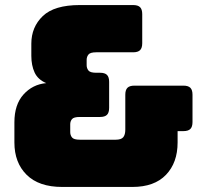

<svg xmlns="http://www.w3.org/2000/svg" viewBox="-20 -740 806 760"><path d="M296 -187H438Q460 -187 468 -197Q476 -207 476 -227V-365Q476 -384 484.5 -392.5Q493 -401 512 -401H706Q725 -401 733.5 -392.5Q742 -384 742 -365V-257Q742 -238 733.5 -229.5Q725 -221 706 -221H683V-176Q683 -96 637 -48Q591 0 504 0H226Q134 0 85.5 -48Q37 -96 37 -176V-256Q37 -326 73 -366Q109 -406 163 -411Q130 -425 117 -453Q104 -481 104 -519V-567Q104 -633 149.5 -676.5Q195 -720 296 -720H507Q526 -720 534.5 -711.5Q543 -703 543 -684V-569Q543 -550 534.5 -541.5Q526 -533 507 -533H361Q337 -533 330 -524Q323 -515 323 -503V-482Q323 -470 330 -461Q337 -452 361 -452H376Q395 -452 403.5 -443.5Q412 -435 412 -416V-313Q412 -294 403.5 -285.5Q395 -277 376 -277H296Q272 -277 265 -268.5Q258 -260 258 -248V-217Q258 -205 265 -196Q272 -187 296 -187Z"/></svg>

Font: Bungee
Style: Regular
Weight: 400
Designer: David Jonathan Ross
Foundry: David Jonathan Ross
Version: Version 1.000;PS 1.0;hotconv 1.0.72;makeotf.lib2.5.5900